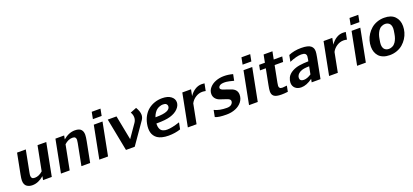

<svg xmlns="http://www.w3.org/2000/svg" viewBox="39 -1818 6291 2928"><g transform="rotate(-20 3185.0 -353.5)"><path d="M231.4 18.1Q206.5 18.1 185.1 12.5Q163.6 6.8 143.8 -5.9Q124 -18.6 112.5 -43.5Q101.1 -68.4 101.1 -103Q101.1 -134.8 114.7 -204.1L178.2 -529.8H319.8L252 -180.2Q245.6 -148.4 245.6 -129.9Q245.6 -104.5 258.5 -90.3Q271.5 -76.2 303.7 -76.2Q370.1 -76.2 433.1 -133.3L510.3 -529.8H651.9L548.8 0H407.2L418.5 -60.1Q327.1 18.1 231.4 18.1Z M1097.7 -351.1Q1104.5 -385.3 1104.5 -401.4Q1104.5 -426.3 1091.8 -440.2Q1079.1 -454.1 1046.9 -454.1Q980 -454.1 916.5 -396.5L839.4 0H697.8L800.8 -529.8H942.4L930.7 -469.7Q1021.5 -547.9 1121.1 -547.9Q1158.2 -547.9 1184.1 -538.6Q1210 -529.3 1223.6 -512Q1237.3 -494.6 1242.9 -474.9Q1248.5 -455.1 1248.5 -429.7Q1248.5 -396.5 1235.4 -328.1L1171.4 0H1029.8Z M1581.5 -613.8H1439.5L1460.9 -725.1H1603ZM1461.9 0H1320.3L1423.3 -529.8H1564.9Z M1869.1 -132.8 2016.1 -344.2Q2041.5 -381.8 2041.5 -424.8Q2041.5 -468.3 2016.1 -509.8L2117.2 -549.8Q2159.7 -478.5 2159.7 -423.3Q2159.7 -380.9 2134.8 -344.2L1895 0H1752.9L1649.9 -529.8H1792Z M2537.1 -553.2Q2628.4 -553.2 2679.7 -514.9Q2731 -476.6 2731 -419.9Q2731 -365.2 2684.3 -316.7Q2637.7 -268.1 2554.7 -243.2Q2478 -220.2 2340.3 -220.2H2326.7Q2326.2 -212.9 2326.2 -199.2Q2326.2 -168 2334.5 -144.8Q2342.8 -121.6 2355 -108.6Q2367.2 -95.7 2385 -88.1Q2402.8 -80.6 2418.5 -78.4Q2434.1 -76.2 2452.6 -76.2Q2526.9 -76.2 2656.7 -119.1L2635.7 -12.2Q2545.4 18.1 2440.9 18.1Q2382.8 18.1 2337.6 6.6Q2292.5 -4.9 2263.9 -23.9Q2235.4 -43 2216.8 -70.3Q2198.2 -97.7 2190.9 -127.2Q2183.6 -156.7 2183.6 -191.4Q2183.6 -226.1 2191.4 -265.1Q2205.1 -335 2237.8 -390.4Q2270.5 -445.8 2316.4 -481Q2362.3 -516.1 2418.5 -534.7Q2474.6 -553.2 2537.1 -553.2ZM2358.9 -314Q2587.9 -314 2587.9 -407.7Q2587.9 -428.7 2571.8 -443.8Q2555.7 -459 2519 -459Q2504.9 -459 2490 -456.5Q2475.1 -454.1 2453.6 -445.1Q2432.1 -436 2413.6 -421.1Q2395 -406.2 2376.5 -378.4Q2357.9 -350.6 2345.7 -314Z M3202.6 -428.2Q3172.9 -435.1 3147 -435.1Q3090.3 -435.1 3038.6 -401.9Q2986.8 -368.7 2960 -316.4L2898.4 0H2756.8L2859.9 -529.8H3001.5L2981.4 -426.8Q3018.6 -482.4 3069.6 -515.1Q3120.6 -547.9 3180.2 -547.9Q3210.9 -547.9 3225.6 -544.9Z M3669.9 -199.7Q3669.9 -136.2 3630.9 -85.9Q3591.8 -35.6 3526.1 -8.8Q3460.4 18.1 3380.9 18.1Q3248.5 18.1 3196.8 -7.8L3217.8 -116.2Q3298.3 -76.2 3419.9 -76.2Q3470.7 -76.2 3495.4 -99.1Q3520 -122.1 3520 -148.9Q3520 -159.7 3515.4 -168.2Q3510.7 -176.8 3501.7 -182.9Q3492.7 -189 3485.4 -192.4Q3478 -195.8 3466.3 -200.2L3357.4 -236.8Q3316.4 -251.5 3291.7 -283Q3267.1 -314.5 3267.1 -356Q3267.1 -411.6 3306.2 -456.3Q3345.2 -501 3407.2 -524.4Q3469.2 -547.9 3540.5 -547.9Q3609.4 -547.9 3684.1 -527.8L3664.1 -426.8Q3580.6 -449.2 3544.9 -452.6Q3530.3 -454.1 3516.6 -454.1Q3462.4 -454.1 3439 -437Q3415.5 -419.9 3415.5 -398.9Q3415.5 -387.2 3424.8 -378.2Q3434.1 -369.1 3442.9 -365.5Q3451.7 -361.8 3468.3 -356L3577.1 -317.9Q3669.9 -285.6 3669.9 -199.7Z M4011.2 -613.8H3869.1L3890.6 -725.1H4032.7ZM3891.6 0H3750L3853 -529.8H3994.6Z M4273.4 -171.9Q4266.6 -136.7 4266.6 -123.5Q4266.6 -100.6 4279.3 -88.4Q4292 -76.2 4323.7 -76.2Q4343.8 -76.2 4394 -83L4375.5 11.2Q4314.9 18.1 4272.5 18.1Q4228 18.1 4197.8 11.2Q4167.5 4.4 4150.6 -9.8Q4133.8 -23.9 4126.7 -42.5Q4119.6 -61 4119.6 -86.9Q4119.6 -119.1 4133.8 -189.9L4182.6 -440.9H4088.4L4105 -524.9H4198.7L4223.1 -649.9H4366.2L4341.8 -524.9H4480L4463.4 -440.9H4325.7Z M4793.9 -547.9Q4850.6 -547.9 4889.6 -538.6Q4928.7 -529.3 4949.2 -511.5Q4969.7 -493.7 4978 -472.7Q4986.3 -451.7 4986.3 -423.3Q4986.3 -397 4974.1 -332L4909.7 0H4766.6L4776.9 -52.7Q4679.7 18.1 4595.2 18.1Q4533.2 18.1 4496.6 -15.4Q4460 -48.8 4460 -104Q4460 -122.6 4464.4 -141.6Q4468.8 -160.6 4479.2 -184.1Q4489.7 -207.5 4512.5 -230.2Q4535.2 -252.9 4567.9 -270Q4619.6 -297.4 4683.1 -307.4Q4746.6 -317.4 4828.6 -318.8L4835 -353Q4840.8 -384.3 4840.8 -397.5Q4840.8 -424.3 4823.2 -439.2Q4805.7 -454.1 4759.8 -454.1Q4685.1 -454.1 4568.4 -404.8L4588.4 -508.8Q4677.2 -547.9 4793.9 -547.9ZM4790 -120.1 4814 -243.2Q4765.6 -242.7 4729.5 -237.1Q4693.4 -231.4 4663.1 -214.8Q4605 -180.2 4605 -127.4Q4605 -103.5 4621.3 -89.8Q4637.7 -76.2 4669.4 -76.2Q4723.1 -76.2 4790 -120.1Z M5495.1 -428.2Q5465.3 -435.1 5439.5 -435.1Q5382.8 -435.1 5331.1 -401.9Q5279.3 -368.7 5252.4 -316.4L5190.9 0H5049.3L5152.3 -529.8H5293.9L5273.9 -426.8Q5311 -482.4 5362.1 -515.1Q5413.1 -547.9 5472.7 -547.9Q5503.4 -547.9 5518.1 -544.9Z M5765.1 -613.8H5623L5644.5 -725.1H5786.6ZM5645.5 0H5503.9L5606.9 -529.8H5748.5Z M5953.6 -182.1Q5953.6 -152.8 5962.2 -131.1Q5970.7 -109.4 5985.1 -97.9Q5999.5 -86.4 6015.1 -81.3Q6030.8 -76.2 6048.3 -76.2Q6068.4 -76.2 6086.2 -81.8Q6104 -87.4 6117.2 -95Q6130.4 -102.5 6142.6 -116.2Q6154.8 -129.9 6162.6 -140.6Q6170.4 -151.4 6178 -169.2Q6185.5 -187 6189.2 -196Q6192.9 -205.1 6197.3 -222.9Q6201.7 -240.7 6202.1 -244.1Q6202.6 -247.6 6205.1 -260.3Q6205.6 -262.2 6205.8 -263.2Q6206.1 -264.2 6206.1 -265.1Q6216.8 -320.8 6216.8 -348.1Q6216.8 -377.4 6208.3 -399.2Q6199.7 -420.9 6185.3 -432.4Q6170.9 -443.8 6155.3 -449Q6139.6 -454.1 6122.1 -454.1Q6102.1 -454.1 6084.2 -448.5Q6066.4 -442.9 6053.2 -435.3Q6040 -427.7 6027.8 -414.1Q6015.6 -400.4 6007.8 -389.6Q6000 -378.9 5992.4 -361.1Q5984.9 -343.3 5981.2 -334.2Q5977.5 -325.2 5973.1 -307.4Q5968.8 -289.6 5968.3 -286.1Q5967.8 -282.7 5965.3 -270Q5964.8 -268.1 5964.6 -267.1Q5964.4 -266.1 5964.4 -265.1Q5953.6 -209.5 5953.6 -182.1ZM5800.8 -199.2Q5800.8 -249.5 5814.9 -299.3Q5829.1 -349.1 5858.2 -393.8Q5887.2 -438.5 5927 -472.9Q5966.8 -507.3 6022 -527.6Q6077.1 -547.9 6140.1 -547.9Q6253.4 -547.9 6311.5 -487.5Q6369.6 -427.2 6369.6 -331.1Q6369.6 -280.8 6355.5 -231Q6341.3 -181.2 6312.3 -136.2Q6283.2 -91.3 6243.4 -56.9Q6203.6 -22.5 6148.4 -2.2Q6093.3 18.1 6030.3 18.1Q5972.7 18.1 5928 1.2Q5883.3 -15.6 5856 -45.4Q5828.6 -75.2 5814.7 -114Q5800.8 -152.8 5800.8 -199.2Z"/></g></svg>

Font: Aurulent Sans
Style: BoldItalic
Weight: 700
Italic angle: -11°
Version: Version 2007.05.04